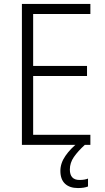

<svg xmlns="http://www.w3.org/2000/svg" viewBox="-20 -734 534 973"><path d="M438 0H91V-714H438V-663H148V-400H421V-349H148V-51H438ZM334 125Q334 178 383 178Q397 178 408 176Q419 174 426 171V211Q416 215 403.5 217Q391 219 375 219Q333 219 309.5 197Q286 175 286 132Q286 93 311.5 56Q337 19 377 -12L410 0Q375 32 354.5 61.5Q334 91 334 125Z"/></svg>

Font: Noto Sans Lao SemiCondensed Light
Style: Regular
Weight: 300
Width: 4
Designer: Monotype Design Team
Foundry: Monotype Imaging Inc.
Version: Version 2.003; ttfautohint (v1.8.4.7-5d5b)